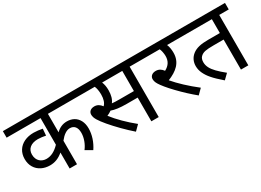

<svg xmlns="http://www.w3.org/2000/svg" viewBox="-23 -1214 2473 1817"><g transform="rotate(-30 1213.5 -305.0)"><path d="M0 -622.1V-550.8H370.6V-259.8C321.8 -209.5 276.4 -188 228 -188C175.3 -188 127.4 -222.2 127.4 -292.5C127.4 -353.5 172.4 -391.1 248.5 -391.1C273.4 -391.1 310.1 -386.2 333 -380.9L338.9 -453.6C314.5 -459 268.6 -463.9 244.1 -463.9C205.6 -463.9 170.9 -457 141.1 -442.9C81.1 -414.6 46.4 -359.9 46.4 -290C46.4 -254.9 54.2 -224.1 69.8 -198.2C101.1 -145.5 160.2 -117.7 226.1 -117.7C278.3 -117.7 324.2 -134.8 370.6 -174.3V0H451.2V-256.8C488.3 -304.2 525.9 -329.6 561.5 -329.6C608.4 -329.6 635.7 -298.3 635.7 -237.3C635.7 -183.1 612.8 -123 579.1 -80.1L651.4 -38.6C692.9 -99.6 716.3 -171.4 716.3 -239.3C716.3 -272.9 710 -301.8 697.3 -326.2C671.9 -375 626 -399.4 569.3 -399.4C522 -399.4 484.4 -381.3 451.2 -348.6V-550.8H776.9V-622.1Z M1448.2 -622.1H762.2V-550.8H962.9C972.2 -531.2 979.5 -497.6 979.5 -458C979.5 -407.7 966.8 -370.1 943.4 -349.1C923.3 -376.5 898.9 -392.6 865.7 -392.6C821.3 -392.6 801.8 -365.7 801.8 -339.8C801.8 -318.8 806.2 -303.7 821.8 -276.9C835 -255.4 855 -228 882.8 -195.3C910.6 -162.6 942.4 -127.9 978.5 -91.3C1014.6 -54.7 1051.3 -20 1088.4 12.2L1142.1 -41.5C1060.5 -107.4 984.4 -182.6 929.7 -252.9C948.2 -260.7 964.8 -270 979.5 -280.8C1016.6 -266.6 1071.3 -259.3 1143.1 -259.3H1263.7V0H1344.2V-550.8H1448.2ZM1024.9 -334C1048.3 -363.8 1060.1 -405.3 1060.1 -457.5C1060.1 -494.1 1054.7 -524.9 1043.5 -550.8H1263.7V-330.6H1109.9C1071.3 -330.6 1043 -331.5 1024.9 -334Z M1857.4 -622.1H1433.6V-550.8H1672.9C1683.1 -528.8 1689.5 -494.1 1689.5 -468.3C1689.5 -415 1666.5 -376 1615.2 -349.1C1595.2 -376.5 1570.8 -392.6 1537.1 -392.6C1492.7 -392.6 1473.1 -365.7 1473.1 -339.8C1473.1 -330.6 1474.6 -321.3 1477.1 -313C1481.9 -295.9 1494.1 -272.9 1532.2 -226.1C1551.3 -202.6 1575.2 -175.8 1604.5 -145.5C1662.6 -85 1719.2 -33.2 1774.4 12.2L1828.1 -41.5C1736.8 -112.3 1654.8 -189.5 1600.6 -253.9C1697.3 -293 1770 -349.1 1770 -457.5C1770 -494.1 1764.6 -524.9 1753.4 -550.8H1857.4Z M2242.7 0H2323.2V-550.8H2427.2V-622.1H1842.8V-550.8H2242.7V-399.4H2115.2C2033.7 -399.4 1982.4 -387.2 1943.8 -357.4C1905.3 -327.6 1888.2 -285.6 1888.2 -242.2C1888.2 -214.4 1894.5 -188 1906.7 -162.1C1918.9 -136.2 1935.5 -110.8 1957.5 -85.9C1979 -60.5 2013.2 -27.8 2059.6 12.2L2113.3 -40C2078.6 -67.9 2050.8 -92.8 2030.3 -114.3C1989.3 -156.7 1968.8 -194.8 1968.8 -237.3C1968.8 -262.2 1975.1 -281.7 1988.3 -294.9C2001.5 -308.1 2018.6 -317.4 2039.6 -321.8C2060.5 -326.2 2091.8 -328.1 2133.8 -328.1H2242.7Z"/></g></svg>

Font: Noto Reveo Sans
Style: Regular
Weight: 400
Designer: Monotype Design team
Foundry: Monotype Imaging Inc.
Version: Version 1.04